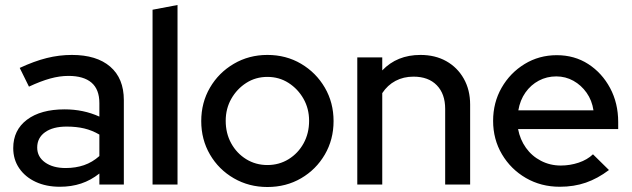

<svg xmlns="http://www.w3.org/2000/svg" viewBox="-20 -739 2532 769"><path d="M220 9Q165 9 123 -10.5Q81 -30 57 -65Q33 -100 33 -146Q33 -218 88 -259.5Q143 -301 239 -301Q314 -301 378 -272V-326Q378 -381 346.5 -408Q315 -435 254 -435Q219 -435 181 -424.5Q143 -414 96 -392L59 -467Q117 -494 167 -506.5Q217 -519 268 -519Q367 -519 421.5 -472Q476 -425 476 -338V0H378V-44Q344 -17 305 -4Q266 9 220 9ZM129 -148Q129 -111 160.5 -88.5Q192 -66 243 -66Q283 -66 316.5 -77.5Q350 -89 378 -114V-200Q349 -217 317.5 -224.5Q286 -232 247 -232Q192 -232 160.5 -209.5Q129 -187 129 -148Z M591 0V-700L691 -719V0Z M1051 10Q977 10 916.5 -25Q856 -60 821 -120Q786 -180 786 -254Q786 -328 821 -388Q856 -448 916.5 -483.5Q977 -519 1051 -519Q1126 -519 1186 -483.5Q1246 -448 1281 -388Q1316 -328 1316 -254Q1316 -180 1281 -120Q1246 -60 1186 -25Q1126 10 1051 10ZM1051 -78Q1098 -78 1136 -101.5Q1174 -125 1196 -165Q1218 -205 1218 -255Q1218 -304 1195.5 -343.5Q1173 -383 1135.5 -407Q1098 -431 1051 -431Q1004 -431 966.5 -407Q929 -383 906.5 -343.5Q884 -304 884 -255Q884 -205 906 -165Q928 -125 966 -101.5Q1004 -78 1051 -78Z M1411 0V-509H1511V-457Q1570 -519 1664 -519Q1723 -519 1767.5 -494Q1812 -469 1837.5 -424Q1863 -379 1863 -320V0H1763V-303Q1763 -363 1729.5 -397.5Q1696 -432 1636 -432Q1596 -432 1564 -415Q1532 -398 1511 -366V0Z M2222 9Q2147 9 2086.5 -26Q2026 -61 1990.5 -121Q1955 -181 1955 -255Q1955 -328 1989 -387.5Q2023 -447 2081 -482.5Q2139 -518 2210 -518Q2281 -518 2336 -482.5Q2391 -447 2423.5 -386.5Q2456 -326 2456 -250V-222H2055Q2063 -180 2086.5 -147Q2110 -114 2146.5 -95Q2183 -76 2226 -76Q2263 -76 2297.5 -87.5Q2332 -99 2355 -121L2419 -58Q2374 -24 2326.5 -7.5Q2279 9 2222 9ZM2056 -297H2357Q2351 -337 2329.5 -367.5Q2308 -398 2276.5 -415.5Q2245 -433 2208 -433Q2170 -433 2138 -416Q2106 -399 2084.5 -368.5Q2063 -338 2056 -297Z"/></svg>

Font: Red Hat Display SemiBold
Style: Regular
Weight: 600
Designer: Pentagram, MCKL
Foundry: Pentagram, MCKL
Version: Version 1.023